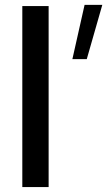

<svg xmlns="http://www.w3.org/2000/svg" viewBox="-20 -757 441 777"><path d="M331.1 -517.6H272.9L322.3 -737.3H394ZM176.8 0H70.3V-732.4H176.8Z"/></svg>

Font: Kumbh Sans Medium
Style: Regular
Weight: 500
Version: Version 1.005